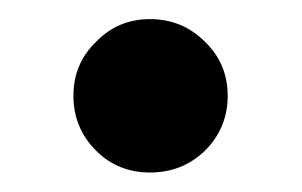

<svg xmlns="http://www.w3.org/2000/svg" viewBox="-20 -424 311 198"><path d="M214.8 -325.2Q214.8 -358.4 191.4 -380.9Q168 -404.3 134.8 -404.3Q101.6 -404.3 79.1 -380.9Q55.7 -358.4 55.7 -325.2Q55.7 -292 79.1 -268.6Q101.6 -246.1 134.8 -246.1Q168 -246.1 191.4 -268.6Q214.8 -292 214.8 -325.2Z"/></svg>

Font: DaxlinePro-Medium
Style: Medium
Weight: 400
Designer: Hans Reichel
Version: Version 7.502; 2006